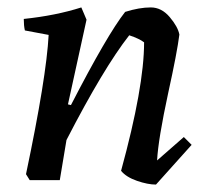

<svg xmlns="http://www.w3.org/2000/svg" viewBox="-20 -485 561 517"><path d="M400 12Q378 12 349 2Q320 -8 306 -25Q368 -251 368 -371Q355 -381 328 -390Q259 -302 159 -108L141 0H60L50 -16Q105 -277 111 -391L47 -403Q44 -416 44 -434Q130 -443 199 -465L213 -432L163 -204L171 -202Q269 -392 317 -453Q355 -465 386 -465Q415 -465 437 -439Q459 -413 463 -392Q457 -344 433 -235Q406 -110 403 -53L475 -116L496 -95Z"/></svg>

Font: Albura Medium
Style: Italic
Weight: 462
Italic angle: -7°
Designer: Mercedes Jáuregui
Foundry: Omnibus-Type Team
Version: Version 1.000